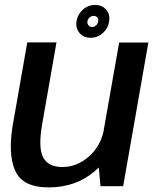

<svg xmlns="http://www.w3.org/2000/svg" viewBox="-20 -768 644 792"><path d="M394.5 0H488L592 -592.5H471.5L406.5 -223.5Q392 -162.5 347.5 -123Q297.5 -79 237.5 -79Q178.5 -79 157.5 -119.5Q136.5 -160 155 -262L213 -593H92.5L33.5 -257Q12 -134.5 42.2 -64.8Q72.5 5 180.5 5Q294.5 5 372 -63Q380 -70 387.5 -77ZM353.5 -612Q372.5 -612 389.2 -621.2Q406 -630.5 416.8 -645.8Q427.5 -661 430 -680Q435 -709 418 -728.2Q401 -747.5 372.5 -747.5Q353 -747.5 336.8 -738.8Q320.5 -730 309.8 -714.8Q299 -699.5 295.5 -680Q291.5 -651.5 308.2 -631.8Q325 -612 353.5 -612ZM359.5 -656.5Q351 -656.5 345.2 -663.5Q339.5 -670.5 340.5 -680Q342.5 -690 350 -696.2Q357.5 -702.5 366 -702.5Q375.5 -702.5 381.2 -696.2Q387 -690 385 -680Q384 -670.5 376.5 -663.5Q369 -656.5 359.5 -656.5Z"/></svg>

Font: Anybody Thin Medium
Style: Italic
Weight: 500
Italic angle: -10°
Version: Version 1.113;gftools[0.9.25]